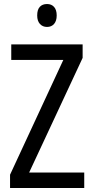

<svg xmlns="http://www.w3.org/2000/svg" viewBox="-20 -935 464 955"><path d="M399 0H30V-66L295 -637H36V-714H391V-647L125 -77H399ZM214 -915Q236 -915 249 -900.5Q262 -886 262 -858Q262 -831 249 -816Q236 -801 214 -801Q192 -801 178.5 -816Q165 -831 165 -858Q165 -887 178 -901Q191 -915 214 -915Z"/></svg>

Font: Noto Sans Khmer Condensed
Style: Regular
Weight: 400
Width: 3
Designer: Danh Hong and the Monotype Design Team
Foundry: Monotype Imaging Inc.
Version: Version 2.004